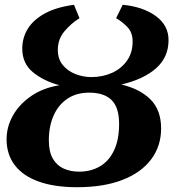

<svg xmlns="http://www.w3.org/2000/svg" viewBox="-20 -771 724 802"><path d="M302 11Q208 11 142 -12.5Q76 -36 41.8 -81Q7.5 -126 7.5 -189Q7.5 -241.5 34.2 -288.8Q61 -336 110.5 -370Q160 -404 228.5 -415Q163.5 -432 118.2 -468.8Q73 -505.5 73 -568Q73 -613.5 96.2 -651Q119.5 -688.5 167.2 -714.8Q215 -741 289 -751L312 -695Q276.5 -673 249 -640Q221.5 -607 221.5 -562.5Q221.5 -524 242.8 -498.8Q264 -473.5 296.2 -461.2Q328.5 -449 361 -449Q408.5 -449 447.5 -466.5Q486.5 -484 510.2 -517.2Q534 -550.5 534 -597.5Q534 -636 511.2 -659Q488.5 -682 465 -695L492.5 -751Q577 -743 630.5 -704.2Q684 -665.5 684 -603.5Q684 -532 632.2 -486Q580.5 -440 487 -418Q565 -399.5 609 -355.2Q653 -311 653 -234.5Q653 -161 611.5 -105.5Q570 -50 491.5 -19.5Q413 11 302 11ZM310.5 -54Q359.5 -54 397.2 -76Q435 -98 456.2 -142.5Q477.5 -187 477.5 -253.5Q477.5 -322.5 446 -353.2Q414.5 -384 352.5 -384Q299.5 -384 261.8 -358.8Q224 -333.5 204 -288.5Q184 -243.5 184 -185Q184 -138 200.2 -109.2Q216.5 -80.5 245.2 -67.2Q274 -54 310.5 -54Z"/></svg>

Font: Merriweather 24pt Black
Style: Italic
Weight: 900
Italic angle: -7.8°
Designer: Eben Sorkin
Foundry: Eben Sorkin
Version: Version 2.101